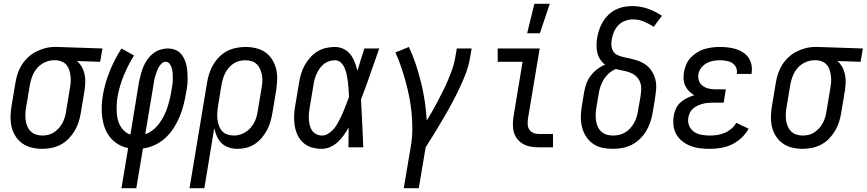

<svg xmlns="http://www.w3.org/2000/svg" viewBox="-20 -775 4559 1010"><path d="M202 8Q174 8 147 1.5Q120 -5 98.5 -20Q77 -35 62 -58Q47 -81 41 -107.5Q35 -134 35.5 -162.5Q36 -191 41 -219L61 -339Q65 -364 73 -388Q81 -412 94.5 -433.5Q108 -455 127.5 -473.5Q147 -492 170 -503.5Q193 -515 217.5 -521.5Q242 -528 267 -528H281L519 -520L507 -450L385 -454Q400 -441 410 -423.5Q420 -406 424.5 -385.5Q429 -365 428.5 -343.5Q428 -322 425 -301L405 -181Q401 -156 393.5 -132.5Q386 -109 372.5 -86.5Q359 -64 340.5 -45Q322 -26 299 -14Q276 -2 251 3Q226 8 202 8ZM203 -62Q219 -62 235 -66Q251 -70 265 -79.5Q279 -89 290.5 -102Q302 -115 309.5 -130Q317 -145 321.5 -160.5Q326 -176 328 -192L348 -312Q351 -328 352 -344Q353 -360 351 -375.5Q349 -391 344.5 -406Q340 -421 330.5 -432.5Q321 -444 307 -450.5Q293 -457 278 -458H262Q239 -458 215.5 -447Q192 -436 175.5 -417Q159 -398 150 -374.5Q141 -351 137 -328L117 -208Q114 -191 113.5 -173.5Q113 -156 115.5 -140Q118 -124 124.5 -109Q131 -94 142.5 -83Q154 -72 170 -67Q186 -62 203 -62Z M619 215 654 4Q625 -2 601 -16.5Q577 -31 559.5 -52.5Q542 -74 532 -100.5Q522 -127 518 -156Q514 -185 515 -214.5Q516 -244 521 -274Q532 -338 557 -400Q582 -462 619 -520L685 -483Q653 -432 630.5 -376.5Q608 -321 598 -264Q595 -245 594 -225Q593 -205 594 -186Q595 -167 599 -148.5Q603 -130 612 -114Q621 -98 634.5 -85.5Q648 -73 666 -67L711 -343Q715 -363 720.5 -383.5Q726 -404 734 -423.5Q742 -443 754.5 -461Q767 -479 784.5 -493Q802 -507 822.5 -513.5Q843 -520 863 -520Q881 -520 898.5 -514Q916 -508 928 -496Q940 -484 948 -468Q956 -452 960 -435Q964 -418 965.5 -399.5Q967 -381 967 -362.5Q967 -344 965 -325.5Q963 -307 959 -288Q954 -257 946 -225Q938 -193 925.5 -162.5Q913 -132 894.5 -103Q876 -74 851 -50.5Q826 -27 795 -12.5Q764 2 732 6L697 215ZM744 -69Q766 -76 785.5 -92Q805 -108 819 -127.5Q833 -147 843.5 -168Q854 -189 861 -211Q868 -233 873.5 -255.5Q879 -278 882 -300Q885 -315 887 -329.5Q889 -344 889 -358Q889 -372 888.5 -386Q888 -400 884.5 -413.5Q881 -427 873 -438.5Q865 -450 851 -450Q839 -450 830 -441Q821 -432 815 -421.5Q809 -411 805 -399.5Q801 -388 797.5 -377Q794 -366 791.5 -354.5Q789 -343 788 -332Z M977 215 1069 -339Q1073 -364 1080.5 -387.5Q1088 -411 1101 -433.5Q1114 -456 1132.5 -475Q1151 -494 1174 -506Q1197 -518 1222 -523Q1247 -528 1271 -528Q1299 -528 1326.5 -521.5Q1354 -515 1375.5 -500Q1397 -485 1411.5 -462Q1426 -439 1432.5 -412.5Q1439 -386 1438 -357.5Q1437 -329 1433 -301L1413 -181Q1409 -158 1402.5 -135Q1396 -112 1384.5 -90.5Q1373 -69 1357 -50Q1341 -31 1320.5 -17.5Q1300 -4 1276.5 2Q1253 8 1230 8Q1206 8 1184 1Q1162 -6 1146 -21.5Q1130 -37 1121 -57.5Q1112 -78 1107 -101L1055 215ZM1211 -62Q1234 -62 1257.5 -72.5Q1281 -83 1298 -102.5Q1315 -122 1324 -145Q1333 -168 1336 -192L1356 -312Q1359 -329 1360 -346.5Q1361 -364 1358 -380Q1355 -396 1348.5 -411Q1342 -426 1331 -437Q1320 -448 1304 -453Q1288 -458 1271 -458Q1255 -458 1238.5 -454Q1222 -450 1208 -440.5Q1194 -431 1183 -418Q1172 -405 1164.5 -390Q1157 -375 1152.5 -359.5Q1148 -344 1145 -328L1127 -217Q1124 -199 1123 -181Q1122 -163 1124 -146Q1126 -129 1132 -113Q1138 -97 1149 -85Q1160 -73 1176.5 -67.5Q1193 -62 1211 -62Z M1674 8Q1647 8 1621.5 1Q1596 -6 1576.5 -23Q1557 -40 1546 -63Q1535 -86 1530.5 -112Q1526 -138 1527 -165Q1528 -192 1533 -219L1553 -339Q1557 -363 1563.5 -386Q1570 -409 1582 -430.5Q1594 -452 1611 -471.5Q1628 -491 1649 -504Q1670 -517 1694 -522.5Q1718 -528 1741 -528Q1766 -528 1787.5 -517.5Q1809 -507 1823 -489Q1837 -471 1845.5 -449Q1854 -427 1860 -404L1861 -405Q1870 -434 1878.5 -462.5Q1887 -491 1897 -520H1975Q1951 -453 1928 -386Q1905 -319 1879 -252Q1883 -189 1885.5 -126Q1888 -63 1891 0H1813Q1813 -26 1813.5 -52.5Q1814 -79 1814 -105Q1803 -84 1789 -64.5Q1775 -45 1757.5 -28.5Q1740 -12 1718 -2Q1696 8 1674 8ZM1675 -62Q1690 -62 1704.5 -70.5Q1719 -79 1730.5 -91Q1742 -103 1750.5 -117Q1759 -131 1766.5 -145.5Q1774 -160 1780.5 -175Q1787 -190 1793 -205Q1799 -220 1804.5 -235Q1810 -250 1816 -265Q1815 -284 1814 -303Q1813 -322 1810.5 -341Q1808 -360 1804.5 -378.5Q1801 -397 1794 -414.5Q1787 -432 1774 -445Q1761 -458 1741 -458Q1727 -458 1711.5 -453Q1696 -448 1683.5 -438Q1671 -428 1661.5 -414.5Q1652 -401 1645.5 -386.5Q1639 -372 1635 -357.5Q1631 -343 1629 -328L1609 -208Q1606 -192 1605 -176Q1604 -160 1605 -144.5Q1606 -129 1610 -114Q1614 -99 1622.5 -87Q1631 -75 1645 -68.5Q1659 -62 1675 -62Z M2104 215 2142 -11Q2149 -55 2149 -97.5Q2149 -140 2145 -182Q2141 -224 2133 -264.5Q2125 -305 2114 -345Q2103 -385 2090 -423.5Q2077 -462 2060 -499L2131 -528Q2152 -483 2167.5 -436Q2183 -389 2195 -340.5Q2207 -292 2214.5 -242Q2222 -192 2225 -141Q2241 -167 2256 -193.5Q2271 -220 2285 -247Q2299 -274 2312.5 -301Q2326 -328 2337.5 -355.5Q2349 -383 2359 -411Q2369 -439 2374 -468L2383 -520H2461L2452 -468Q2445 -427 2429.5 -386.5Q2414 -346 2395 -306.5Q2376 -267 2355 -228Q2334 -189 2311.5 -151Q2289 -113 2266 -75Q2243 -37 2219 0L2183 215Z M2815 0Q2794 0 2773 -3.5Q2752 -7 2734 -16.5Q2716 -26 2703 -41.5Q2690 -57 2684 -76.5Q2678 -96 2678 -117.5Q2678 -139 2681 -160L2729 -450H2598V-520H2819L2757 -149Q2755 -134 2756 -119Q2757 -104 2765 -92.5Q2773 -81 2786.5 -75.5Q2800 -70 2815 -70H2889V0ZM2753 -600 2791 -755H2872L2820 -600Z M3203 8Q3174 8 3147 2Q3120 -4 3098.5 -19.5Q3077 -35 3062.5 -57.5Q3048 -80 3041.5 -107Q3035 -134 3035.5 -162.5Q3036 -191 3041 -219L3053 -292Q3057 -314 3065 -336Q3073 -358 3087.5 -377Q3102 -396 3121.5 -411Q3141 -426 3163 -435Q3148 -446 3137.5 -462Q3127 -478 3122.5 -496.5Q3118 -515 3118 -535Q3118 -555 3121 -575Q3125 -597 3132 -618.5Q3139 -640 3151 -660Q3163 -680 3180 -696.5Q3197 -713 3217.5 -723.5Q3238 -734 3260.5 -738.5Q3283 -743 3305 -743Q3349 -743 3388.5 -729Q3428 -715 3462 -692L3419 -634Q3395 -650 3367.5 -661.5Q3340 -673 3309 -673Q3289 -673 3268.5 -665.5Q3248 -658 3233 -642.5Q3218 -627 3209.5 -607Q3201 -587 3198 -567Q3195 -551 3196.5 -534Q3198 -517 3206.5 -504Q3215 -491 3230 -484.5Q3245 -478 3261 -474.5Q3277 -471 3293 -467.5Q3309 -464 3324 -459.5Q3339 -455 3354 -448Q3369 -441 3381 -431.5Q3393 -422 3402.5 -409.5Q3412 -397 3418.5 -383Q3425 -369 3428.5 -353Q3432 -337 3432 -320.5Q3432 -304 3429.5 -287Q3427 -270 3425 -253L3413 -181Q3409 -156 3400.5 -131.5Q3392 -107 3378.5 -84.5Q3365 -62 3345.5 -43.5Q3326 -25 3302.5 -13Q3279 -1 3253.5 3.5Q3228 8 3203 8ZM3204 -62Q3220 -62 3236.5 -65.5Q3253 -69 3268 -78Q3283 -87 3295 -100Q3307 -113 3315.5 -128.5Q3324 -144 3329 -160Q3334 -176 3336 -192L3349 -265Q3352 -285 3353 -305Q3354 -325 3347 -343Q3340 -361 3326.5 -373.5Q3313 -386 3295 -393Q3277 -400 3257.5 -403.5Q3238 -407 3219 -412Q3200 -404 3183.5 -389.5Q3167 -375 3156 -357Q3145 -339 3138.5 -319.5Q3132 -300 3129 -280L3117 -208Q3114 -191 3113.5 -173.5Q3113 -156 3115.5 -139.5Q3118 -123 3124.5 -108.5Q3131 -94 3143 -83Q3155 -72 3170.5 -67Q3186 -62 3204 -62Z M3715 8Q3688 8 3662.5 5Q3637 2 3613.5 -7Q3590 -16 3570.5 -31Q3551 -46 3538.5 -67Q3526 -88 3523 -113.5Q3520 -139 3524 -165Q3527 -185 3535.5 -203.5Q3544 -222 3559.5 -236Q3575 -250 3593.5 -259Q3612 -268 3632 -274Q3617 -283 3604.5 -295.5Q3592 -308 3584.5 -324Q3577 -340 3576 -359Q3575 -378 3578 -397Q3582 -417 3590.5 -437Q3599 -457 3614 -472.5Q3629 -488 3647.5 -499.5Q3666 -511 3686 -517Q3706 -523 3726.5 -525.5Q3747 -528 3767 -528Q3789 -528 3810 -525.5Q3831 -523 3851 -517Q3871 -511 3888.5 -499.5Q3906 -488 3917.5 -471.5Q3929 -455 3933 -434.5Q3937 -414 3934 -392L3933 -386H3856V-389Q3859 -406 3851.5 -421Q3844 -436 3831 -444Q3818 -452 3801 -455Q3784 -458 3767 -458Q3750 -458 3732 -455Q3714 -452 3697.5 -443Q3681 -434 3669 -418.5Q3657 -403 3654 -385Q3651 -367 3657 -350Q3663 -333 3677 -323Q3691 -313 3708.5 -309Q3726 -305 3744 -305H3798L3787 -235H3733Q3720 -235 3706 -234Q3692 -233 3678.5 -229.5Q3665 -226 3651.5 -220Q3638 -214 3627 -205Q3616 -196 3609.5 -183Q3603 -170 3601 -156Q3597 -134 3605.5 -113.5Q3614 -93 3631 -81.5Q3648 -70 3670 -66Q3692 -62 3715 -62Q3734 -62 3753.5 -65Q3773 -68 3792 -76Q3811 -84 3827 -97.5Q3843 -111 3853 -129L3918 -98Q3904 -72 3880.5 -50Q3857 -28 3829.5 -15Q3802 -2 3772.5 3Q3743 8 3715 8Z M4202 8Q4174 8 4147 1.5Q4120 -5 4098.5 -20Q4077 -35 4062 -58Q4047 -81 4041 -107.5Q4035 -134 4035.5 -162.5Q4036 -191 4041 -219L4061 -339Q4065 -364 4073 -388Q4081 -412 4094.5 -433.5Q4108 -455 4127.5 -473.5Q4147 -492 4170 -503.5Q4193 -515 4217.5 -521.5Q4242 -528 4267 -528H4281L4519 -520L4507 -450L4385 -454Q4400 -441 4410 -423.5Q4420 -406 4424.5 -385.5Q4429 -365 4428.5 -343.5Q4428 -322 4425 -301L4405 -181Q4401 -156 4393.5 -132.5Q4386 -109 4372.5 -86.5Q4359 -64 4340.5 -45Q4322 -26 4299 -14Q4276 -2 4251 3Q4226 8 4202 8ZM4203 -62Q4219 -62 4235 -66Q4251 -70 4265 -79.5Q4279 -89 4290.5 -102Q4302 -115 4309.5 -130Q4317 -145 4321.5 -160.5Q4326 -176 4328 -192L4348 -312Q4351 -328 4352 -344Q4353 -360 4351 -375.5Q4349 -391 4344.5 -406Q4340 -421 4330.5 -432.5Q4321 -444 4307 -450.5Q4293 -457 4278 -458H4262Q4239 -458 4215.5 -447Q4192 -436 4175.5 -417Q4159 -398 4150 -374.5Q4141 -351 4137 -328L4117 -208Q4114 -191 4113.5 -173.5Q4113 -156 4115.5 -140Q4118 -124 4124.5 -109Q4131 -94 4142.5 -83Q4154 -72 4170 -67Q4186 -62 4203 -62Z"/></svg>

Font: Iosevka Curly Slab
Style: Italic
Weight: 400
Italic angle: -9°
Monospace: yes
Designer: Belleve Invis
Foundry: Belleve Invis
Version: Version 22.1.2; ttfautohint (v1.8.4)